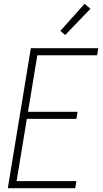

<svg xmlns="http://www.w3.org/2000/svg" viewBox="-20 -988 540 1008"><path d="M21 0 142 -735H496L490 -698H176L127 -401H387L381 -364H121L67 -37H381L375 0ZM322 -804 297 -826 424 -968 455 -942Z"/></svg>

Font: Iosevka Extralight Oblique
Style: Regular
Weight: 200
Italic angle: -9°
Monospace: yes
Designer: Belleve Invis
Foundry: Belleve Invis
Version: Version 32.5.0; ttfautohint (v1.8.4)